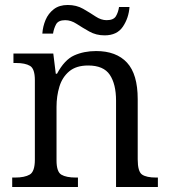

<svg xmlns="http://www.w3.org/2000/svg" viewBox="-20 -751 682 771"><path d="M29 0V-38H40Q79 -38 99.5 -50Q120 -62 120 -110V-429Q120 -475 100.5 -486.5Q81 -498 45 -498H34V-536H194L204 -455H209Q239 -511 278 -528.5Q317 -546 366 -546Q447 -546 490 -499.5Q533 -453 533 -353V-111Q533 -62 550.5 -50Q568 -38 607 -38H614V0H446V-347Q446 -413 421 -450.5Q396 -488 334 -488Q286 -488 258 -464.5Q230 -441 218.5 -403Q207 -365 207 -322V-107Q207 -61 226.5 -49.5Q246 -38 285 -38H293V0ZM400 -609Q366 -609 338.5 -624.5Q311 -640 288 -655Q265 -670 242 -670Q214 -670 205 -653Q196 -636 193 -616H150Q152 -645 163 -671Q174 -697 196 -714Q218 -731 252 -731Q287 -731 314 -715.5Q341 -700 363.5 -685Q386 -670 408 -670Q436 -670 445.5 -686Q455 -702 458 -723H500Q497 -679 473.5 -644Q450 -609 400 -609Z"/></svg>

Font: Noto Serif Hentaigana
Style: Regular
Weight: 400
Designer: Kazuhiro Yamada
Foundry: nipponia
Version: Version 1.000; ttfautohint (v1.8.4.7-5d5b)